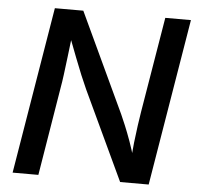

<svg xmlns="http://www.w3.org/2000/svg" viewBox="-52 -781 854 834"><g transform="rotate(5 375.0 -364.0)"><path d="M33.2 0 153.8 -727.5H277.8L481 -293.5Q489.3 -275.4 501.2 -246.6Q513.2 -217.8 526.6 -180.7Q540 -143.6 551.8 -100.6L540 -96.7Q543 -135.7 547.4 -175.8Q551.8 -215.8 556.9 -251Q562 -286.1 565.9 -310.5L635.3 -727.5H747.1L626.5 0H502L319.8 -388.2Q307.1 -416 293.9 -447.8Q280.8 -479.5 264.4 -522Q248 -564.5 225.1 -624.5L240.2 -627.9Q233.4 -570.8 227.8 -524.4Q222.2 -478 217.8 -444.1Q213.4 -410.2 209.5 -389.2L145.5 0Z"/></g></svg>

Font: Inter 17pt Medium
Style: Italic
Weight: 500
Italic angle: -9.3988°
Version: Version 4.001;git-66647c0bb